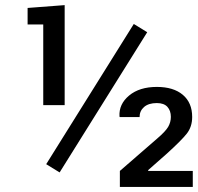

<svg xmlns="http://www.w3.org/2000/svg" viewBox="-20 -741 784 761"><path d="M89.4 0ZM744.1 0H455.1V-63.5L602.5 -191.4Q636.2 -220.2 646.7 -238.5Q657.2 -256.8 657.2 -277.8Q657.2 -302.2 643.6 -317.4Q629.9 -332.5 601.6 -332.5Q568.8 -332.5 551 -316.9Q533.2 -301.3 533.2 -276.9H454.6L453.6 -279.8Q450.7 -328.1 491.7 -362.3Q532.7 -396.5 601.6 -396.5Q667.5 -396.5 704.6 -365.2Q741.7 -334 741.7 -277.3Q741.7 -238.3 720 -210.9Q698.2 -183.6 641.6 -132.3L566.9 -66.4L567.9 -63.5H744.1ZM236.3 -324.2H151.4V-644H89.4V-709.5L236.3 -720.7ZM216.3 -57.6 163.1 -90.3 510.3 -646 563.5 -613.3Z"/></svg>

Font: TypoPRO Roboto Slab
Style: Regular
Weight: 400
Designer: Google
Version: Version 1.100263; 2013; ttfautohint (v0.94.20-1c74) -l 8 -r 